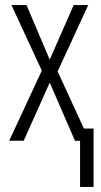

<svg xmlns="http://www.w3.org/2000/svg" viewBox="-20 -552 395 753"><path d="M294 181V0H274L175 -228L73 0H16L144 -275L25 -532H84L175 -318L269 -532H326L206 -272L309 -48H347V181Z"/></svg>

Font: Noto Sans ExtraCondensed Light
Style: Regular
Weight: 300
Width: 2
Designer: Monotype Design Team
Foundry: Monotype Imaging Inc.
Version: Version 2.013; ttfautohint (v1.8.4.7-5d5b)